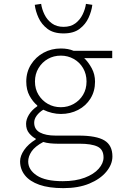

<svg xmlns="http://www.w3.org/2000/svg" viewBox="-20 -743 640 994"><path d="M308 231Q233 231 183.5 213.5Q134 196 109 164.5Q84 133 84 92Q84 64 105 33.5Q126 3 165 -21V-25Q147 -34 131 -53Q115 -72 115 -102Q115 -125 130 -149.5Q145 -174 173 -193V-197Q150 -216 133 -247Q116 -278 116 -321Q116 -370 140.5 -409Q165 -448 205.5 -470Q246 -492 295 -492Q333 -492 361 -480H561V-442H416Q438 -421 455 -389.5Q472 -358 472 -320Q472 -271 448.5 -233Q425 -195 384.5 -174Q344 -153 295 -153Q273 -153 249.5 -158.5Q226 -164 204 -175Q183 -162 170 -144.5Q157 -127 157 -108Q157 -73 187 -57Q217 -41 268 -41H387Q479 -41 520.5 -16Q562 9 562 67Q562 108 530.5 146Q499 184 442.5 207.5Q386 231 308 231ZM295 -188Q331 -188 361.5 -205Q392 -222 410 -252Q428 -282 428 -321Q428 -360 410 -390.5Q392 -421 361.5 -438Q331 -455 295 -455Q258 -455 228 -438Q198 -421 179.5 -390.5Q161 -360 161 -321Q161 -282 179.5 -252Q198 -222 228 -205Q258 -188 295 -188ZM305 195Q371 195 418.5 177Q466 159 491 130.5Q516 102 516 72Q516 31 485 16Q454 1 391 1H277Q259 1 239.5 -1Q220 -3 204 -8Q161 15 143.5 41Q126 67 126 93Q126 136 170.5 165.5Q215 195 305 195ZM309 -570Q257 -570 226 -593.5Q195 -617 179.5 -651Q164 -685 160 -718L193 -723Q197 -695 210.5 -667.5Q224 -640 248.5 -622Q273 -604 309 -604Q346 -604 370 -622Q394 -640 407.5 -667.5Q421 -695 425 -723L458 -718Q454 -685 438.5 -651Q423 -617 392 -593.5Q361 -570 309 -570Z"/></svg>

Font: Source Code Pro ExtraLight Light
Style: Regular
Weight: 300
Monospace: yes
Version: Version 1.018;hotconv 1.0.116;makeotfexe 2.5.65601